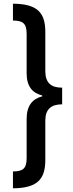

<svg xmlns="http://www.w3.org/2000/svg" viewBox="-20 -852 394 1038"><path d="M316 -288V-378C257 -378 225 -403 225 -468V-680C225 -788 177 -831 50 -832V-741C99 -740 124 -730 124 -670V-456C124 -385 155 -349 208 -336V-331C156 -318 124 -281 124 -209V4C124 64 99 74 50 75V166C177 165 225 121 225 14V-200C225 -262 257 -288 316 -288Z"/></svg>

Font: Noto Sans Devanagari ExtraCondensed SemiBold
Style: Regular
Weight: 600
Width: 2
Designer: Jelle Bosma - Monotype Design Team
Foundry: Monotype Imaging Inc.
Version: Version 2.004